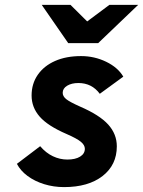

<svg xmlns="http://www.w3.org/2000/svg" viewBox="-20 -752 584 784"><path d="M241.5 12Q199 12 160.2 0Q121.5 -12 92.5 -33.5Q63.5 -55 49 -83L144 -155Q167.5 -127.5 196 -114Q224.5 -100.5 255 -100.5Q288 -100.5 307.2 -112.5Q326.5 -124.5 326.5 -144.5Q326.5 -159.5 310.2 -173Q294 -186.5 251.5 -205Q175 -238 142 -275.8Q109 -313.5 109 -362Q109 -410 134.2 -446.5Q159.5 -483 204.8 -503Q250 -523 311 -523Q365.5 -523 413.5 -499.8Q461.5 -476.5 483.5 -439L387.5 -369Q355 -413 300 -413Q272.5 -413 254.2 -402Q236 -391 236 -373Q236 -359 250 -347.5Q264 -336 306.5 -317Q386.5 -282.5 421.8 -243.5Q457 -204.5 457 -154.5Q457 -78.5 398.8 -33.2Q340.5 12 241.5 12ZM258.5 -576 150.5 -732H268L336 -664.5L426.5 -732H544L381 -576Z"/></svg>

Font: Overpass ExtraBold
Style: Italic
Weight: 800
Italic angle: -10°
Designer: Delve Withrington, Dave Bailey, Thomas Jockin
Foundry: Delve Fonts LLC
Version: Version 4.000